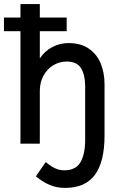

<svg xmlns="http://www.w3.org/2000/svg" viewBox="-23 -710 602 949"><path d="M154.3 161.6 203.1 90.8Q226.1 110.8 248.3 121.3Q270.5 131.8 293.9 131.8Q351.6 131.8 374.8 91.8Q397.9 51.8 397.9 -19.5V-284.2Q397.9 -339.4 377.7 -372.6Q357.4 -405.8 306.6 -405.8Q271 -405.8 240.7 -387.7Q210.4 -369.6 192.1 -336.4Q173.8 -303.2 173.8 -259.8V0H78.1V-555.7H-3.4V-623.5H78.1V-689.9H173.8V-623.5H306.6V-555.7H173.8V-421.4Q198.2 -458 235.8 -477.5Q273.4 -497.1 315.4 -497.1Q377 -497.1 417 -469Q457 -440.9 475.3 -395Q493.7 -349.1 493.7 -293.5V-40.5Q493.7 89.8 446 154.3Q398.4 218.8 298.3 218.8Q257.3 218.8 222.7 204.1Q188 189.5 154.3 161.6Z"/></svg>

Font: Acari Sans Medium
Style: Regular
Weight: 500
Designer: Alfredo Marco Pradil and Stefan Peev
Foundry: Hanken Design Co.
Version: Version 1.045